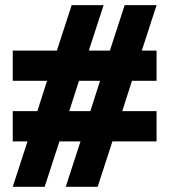

<svg xmlns="http://www.w3.org/2000/svg" viewBox="-20 -723 655 743"><path d="M490.7 -410.2 453.1 -293H585.9V-175.8H415L357.9 0H234.4L291.5 -175.8H210L152.8 0H29.3L86.4 -175.8H29.3V-293H124.5L162.1 -410.2H29.3V-527.3H200.2L257.3 -703.1H380.9L323.7 -527.3H405.3L462.4 -703.1H585.9L528.8 -527.3H585.9V-410.2ZM329.6 -293 367.2 -410.2H285.6L248 -293Z"/></svg>

Font: Gerhaus
Style: Regular
Weight: 400
Designer: GGBotNet
Foundry: GGBotNet
Version: 1.01